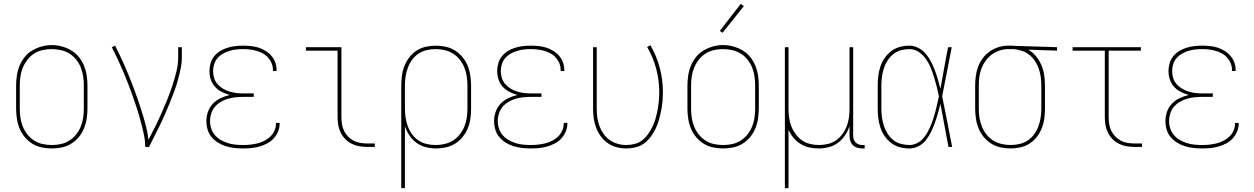

<svg xmlns="http://www.w3.org/2000/svg" viewBox="-20 -766 6540 1001"><path d="M250 8Q224 8 197.5 2.5Q171 -3 148.5 -17Q126 -31 109 -51.5Q92 -72 82 -96.5Q72 -121 68 -147.5Q64 -174 64 -200V-320Q64 -346 68 -372.5Q72 -399 82 -423.5Q92 -448 109 -469Q126 -490 149 -503.5Q172 -517 198 -524Q224 -531 250 -531Q276 -531 302 -524Q328 -517 351 -503.5Q374 -490 391 -469Q408 -448 418 -423.5Q428 -399 432 -372.5Q436 -346 436 -320V-200Q436 -174 432 -147.5Q428 -121 418 -96.5Q408 -72 391 -51.5Q374 -31 351.5 -17Q329 -3 302.5 2.5Q276 8 250 8ZM250 -10Q274 -10 297.5 -15Q321 -20 341.5 -33Q362 -46 377 -65Q392 -84 401 -106Q410 -128 413.5 -152Q417 -176 417 -200V-320Q417 -344 413.5 -368Q410 -392 401 -414.5Q392 -437 376.5 -456Q361 -475 340.5 -487.5Q320 -500 296 -505Q272 -510 248 -510Q224 -510 200.5 -504.5Q177 -499 157 -486Q137 -473 122.5 -454Q108 -435 99 -413Q90 -391 86.5 -367.5Q83 -344 83 -320V-200Q83 -176 86.5 -152Q90 -128 99 -106Q108 -84 123 -65Q138 -46 158.5 -33Q179 -20 202.5 -15Q226 -10 250 -10Z M737 0Q737 -34 729.5 -68Q722 -102 713 -135.5Q704 -169 693.5 -201.5Q683 -234 671.5 -266.5Q660 -299 647.5 -331Q635 -363 621.5 -395Q608 -427 593.5 -458Q579 -489 563 -520L580 -528Q600 -489 618 -449.5Q636 -410 652.5 -369.5Q669 -329 684 -288Q699 -247 712.5 -205.5Q726 -164 737.5 -122Q749 -80 754 -37Q772 -71 789 -105.5Q806 -140 821.5 -175Q837 -210 851.5 -245.5Q866 -281 878 -317.5Q890 -354 899.5 -392Q909 -430 909 -468V-520H928V-468Q928 -437 921.5 -406Q915 -375 906.5 -345Q898 -315 887 -285.5Q876 -256 864 -227Q852 -198 839.5 -169Q827 -140 813 -112Q799 -84 785 -56Q771 -28 757 0Z M1247 8Q1225 8 1202.5 5.5Q1180 3 1158.5 -3.5Q1137 -10 1117.5 -22Q1098 -34 1083.5 -51Q1069 -68 1062.5 -90Q1056 -112 1056 -135Q1056 -160 1064.5 -184Q1073 -208 1090.5 -226Q1108 -244 1130.5 -254.5Q1153 -265 1178 -271Q1156 -277 1136 -287Q1116 -297 1101 -313.5Q1086 -330 1079 -351.5Q1072 -373 1072 -396Q1072 -416 1078 -436.5Q1084 -457 1097 -473Q1110 -489 1128 -500Q1146 -511 1165.5 -517Q1185 -523 1205.5 -525.5Q1226 -528 1247 -528Q1267 -528 1287.5 -526Q1308 -524 1327 -518Q1346 -512 1363.5 -501.5Q1381 -491 1394.5 -475.5Q1408 -460 1415 -441Q1422 -422 1422 -402Q1422 -400 1422 -399Q1422 -398 1422 -396H1403Q1403 -398 1403 -399Q1403 -400 1403 -401Q1403 -419 1396.5 -435.5Q1390 -452 1378 -465.5Q1366 -479 1350 -487.5Q1334 -496 1317 -501Q1300 -506 1282.5 -508Q1265 -510 1247 -510Q1229 -510 1211 -508Q1193 -506 1175.5 -500.5Q1158 -495 1142 -486Q1126 -477 1114 -463Q1102 -449 1096.5 -431.5Q1091 -414 1091 -396Q1091 -377 1096.5 -359Q1102 -341 1114.5 -327Q1127 -313 1143 -303.5Q1159 -294 1177 -288.5Q1195 -283 1213 -281Q1231 -279 1250 -279H1303V-261H1250Q1230 -261 1209.5 -259Q1189 -257 1169.5 -251.5Q1150 -246 1132 -235.5Q1114 -225 1101 -210Q1088 -195 1081.5 -175Q1075 -155 1075 -135Q1075 -115 1081.5 -95.5Q1088 -76 1101 -61Q1114 -46 1131.5 -36Q1149 -26 1168 -20Q1187 -14 1207 -12Q1227 -10 1247 -10Q1266 -10 1285 -12Q1304 -14 1322.5 -18.5Q1341 -23 1358.5 -32Q1376 -41 1389.5 -54Q1403 -67 1411 -85Q1419 -103 1419 -122Q1419 -123 1419 -123.5Q1419 -124 1419 -125H1438Q1438 -124 1438 -123.5Q1438 -123 1438 -122Q1438 -100 1429.5 -80Q1421 -60 1406.5 -44Q1392 -28 1372.5 -18Q1353 -8 1332.5 -2Q1312 4 1290.5 6Q1269 8 1247 8Z M1895 0Q1874 0 1853.5 -3.5Q1833 -7 1814.5 -16Q1796 -25 1781 -40Q1766 -55 1756.5 -74Q1747 -93 1743.5 -113.5Q1740 -134 1740 -155V-502H1575V-520H1760V-155Q1760 -136 1763 -118Q1766 -100 1774 -83.5Q1782 -67 1795 -54Q1808 -41 1824 -32.5Q1840 -24 1858.5 -21Q1877 -18 1895 -18H1934V0Z M2072 215V-320Q2072 -346 2075.5 -372Q2079 -398 2088.5 -422Q2098 -446 2114 -467Q2130 -488 2151.5 -502Q2173 -516 2199 -522Q2225 -528 2251 -528Q2277 -528 2303 -522.5Q2329 -517 2351.5 -503Q2374 -489 2391 -468.5Q2408 -448 2418 -423.5Q2428 -399 2432 -372.5Q2436 -346 2436 -320V-200Q2436 -174 2432.5 -148Q2429 -122 2419 -97.5Q2409 -73 2392.5 -52.5Q2376 -32 2354 -18Q2332 -4 2306 2Q2280 8 2254 8Q2227 8 2200.5 1.5Q2174 -5 2152 -21Q2130 -37 2115 -59.5Q2100 -82 2091 -108V215ZM2251 -10Q2275 -10 2298.5 -15.5Q2322 -21 2342 -33.5Q2362 -46 2377 -65Q2392 -84 2401 -106.5Q2410 -129 2413.5 -152.5Q2417 -176 2417 -200V-320Q2417 -344 2413.5 -367.5Q2410 -391 2401 -413.5Q2392 -436 2377 -455Q2362 -474 2342 -486.5Q2322 -499 2298.5 -504.5Q2275 -510 2251 -510Q2227 -510 2204 -504.5Q2181 -499 2161.5 -486Q2142 -473 2128 -453.5Q2114 -434 2106 -412Q2098 -390 2094.5 -366.5Q2091 -343 2091 -320V-200Q2091 -177 2094.5 -153.5Q2098 -130 2106 -108Q2114 -86 2128 -66.5Q2142 -47 2161.5 -34Q2181 -21 2204 -15.5Q2227 -10 2251 -10Z M2747 8Q2725 8 2702.5 5.5Q2680 3 2658.5 -3.5Q2637 -10 2617.5 -22Q2598 -34 2583.5 -51Q2569 -68 2562.5 -90Q2556 -112 2556 -135Q2556 -160 2564.5 -184Q2573 -208 2590.5 -226Q2608 -244 2630.5 -254.5Q2653 -265 2678 -271Q2656 -277 2636 -287Q2616 -297 2601 -313.5Q2586 -330 2579 -351.5Q2572 -373 2572 -396Q2572 -416 2578 -436.5Q2584 -457 2597 -473Q2610 -489 2628 -500Q2646 -511 2665.5 -517Q2685 -523 2705.5 -525.5Q2726 -528 2747 -528Q2767 -528 2787.5 -526Q2808 -524 2827 -518Q2846 -512 2863.5 -501.5Q2881 -491 2894.5 -475.5Q2908 -460 2915 -441Q2922 -422 2922 -402Q2922 -400 2922 -399Q2922 -398 2922 -396H2903Q2903 -398 2903 -399Q2903 -400 2903 -401Q2903 -419 2896.5 -435.5Q2890 -452 2878 -465.5Q2866 -479 2850 -487.5Q2834 -496 2817 -501Q2800 -506 2782.5 -508Q2765 -510 2747 -510Q2729 -510 2711 -508Q2693 -506 2675.5 -500.5Q2658 -495 2642 -486Q2626 -477 2614 -463Q2602 -449 2596.5 -431.5Q2591 -414 2591 -396Q2591 -377 2596.5 -359Q2602 -341 2614.5 -327Q2627 -313 2643 -303.5Q2659 -294 2677 -288.5Q2695 -283 2713 -281Q2731 -279 2750 -279H2803V-261H2750Q2730 -261 2709.5 -259Q2689 -257 2669.5 -251.5Q2650 -246 2632 -235.5Q2614 -225 2601 -210Q2588 -195 2581.5 -175Q2575 -155 2575 -135Q2575 -115 2581.5 -95.5Q2588 -76 2601 -61Q2614 -46 2631.5 -36Q2649 -26 2668 -20Q2687 -14 2707 -12Q2727 -10 2747 -10Q2766 -10 2785 -12Q2804 -14 2822.5 -18.5Q2841 -23 2858.5 -32Q2876 -41 2889.5 -54Q2903 -67 2911 -85Q2919 -103 2919 -122Q2919 -123 2919 -123.5Q2919 -124 2919 -125H2938Q2938 -124 2938 -123.5Q2938 -123 2938 -122Q2938 -100 2929.5 -80Q2921 -60 2906.5 -44Q2892 -28 2872.5 -18Q2853 -8 2832.5 -2Q2812 4 2790.5 6Q2769 8 2747 8Z M3245 8Q3220 8 3195 1.5Q3170 -5 3149 -19.5Q3128 -34 3112.5 -55Q3097 -76 3088 -100Q3079 -124 3075.5 -149Q3072 -174 3072 -200V-520H3091V-200Q3091 -177 3094 -154Q3097 -131 3105 -109.5Q3113 -88 3126.5 -68.5Q3140 -49 3158.5 -36Q3177 -23 3199.5 -16.5Q3222 -10 3245 -10Q3268 -10 3290.5 -16Q3313 -22 3330.5 -36.5Q3348 -51 3361 -70Q3374 -89 3383.5 -109.5Q3393 -130 3399 -152Q3405 -174 3409 -196.5Q3413 -219 3415 -241.5Q3417 -264 3417 -287Q3417 -348 3401 -408Q3385 -468 3354 -521L3371 -530Q3403 -475 3419.5 -413Q3436 -351 3436 -287Q3436 -263 3434 -238.5Q3432 -214 3427 -189.5Q3422 -165 3415.5 -141.5Q3409 -118 3398.5 -96Q3388 -74 3373 -53.5Q3358 -33 3338 -18.5Q3318 -4 3294 2Q3270 8 3245 8Z M3750 8Q3724 8 3697.5 2.5Q3671 -3 3648.5 -17Q3626 -31 3609 -51.5Q3592 -72 3582 -96.5Q3572 -121 3568 -147.5Q3564 -174 3564 -200V-320Q3564 -346 3568 -372.5Q3572 -399 3582 -423.5Q3592 -448 3609 -469Q3626 -490 3649 -503.5Q3672 -517 3698 -524Q3724 -531 3750 -531Q3776 -531 3802 -524Q3828 -517 3851 -503.5Q3874 -490 3891 -469Q3908 -448 3918 -423.5Q3928 -399 3932 -372.5Q3936 -346 3936 -320V-200Q3936 -174 3932 -147.5Q3928 -121 3918 -96.5Q3908 -72 3891 -51.5Q3874 -31 3851.5 -17Q3829 -3 3802.5 2.5Q3776 8 3750 8ZM3750 -10Q3774 -10 3797.5 -15Q3821 -20 3841.5 -33Q3862 -46 3877 -65Q3892 -84 3901 -106Q3910 -128 3913.5 -152Q3917 -176 3917 -200V-320Q3917 -344 3913.5 -368Q3910 -392 3901 -414.5Q3892 -437 3876.5 -456Q3861 -475 3840.5 -487.5Q3820 -500 3796 -505Q3772 -510 3748 -510Q3724 -510 3700.5 -504.5Q3677 -499 3657 -486Q3637 -473 3622.5 -454Q3608 -435 3599 -413Q3590 -391 3586.5 -367.5Q3583 -344 3583 -320V-200Q3583 -176 3586.5 -152Q3590 -128 3599 -106Q3608 -84 3623 -65Q3638 -46 3658.5 -33Q3679 -20 3702.5 -15Q3726 -10 3750 -10ZM3747 -595 3733 -605 3842 -746 3858 -734Z M4072 215V-520H4091V-200Q4091 -177 4094 -153.5Q4097 -130 4105.5 -108Q4114 -86 4128 -67Q4142 -48 4161 -34.5Q4180 -21 4203.5 -15.5Q4227 -10 4250 -10Q4273 -10 4296.5 -15.5Q4320 -21 4339 -34.5Q4358 -48 4372 -67Q4386 -86 4394.5 -108Q4403 -130 4406 -153.5Q4409 -177 4409 -200V-520H4428V-58Q4428 -49 4431 -39.5Q4434 -30 4441 -23Q4448 -16 4457.5 -13Q4467 -10 4476 -10H4488V8H4476Q4463 8 4449.5 4Q4436 0 4426.5 -9.5Q4417 -19 4413 -32Q4409 -45 4409 -58V-108Q4400 -82 4385 -59.5Q4370 -37 4348 -21Q4326 -5 4299.5 1.5Q4273 8 4247 8Q4222 8 4198 2.5Q4174 -3 4153 -16Q4132 -29 4116.5 -48Q4101 -67 4091 -90V215Z M4722 8Q4696 8 4671.5 1.5Q4647 -5 4627 -20Q4607 -35 4592.5 -56Q4578 -77 4570 -101Q4562 -125 4559 -150Q4556 -175 4556 -200V-320Q4556 -345 4559 -370Q4562 -395 4570 -419Q4578 -443 4592.5 -464Q4607 -485 4627 -500Q4647 -515 4671.5 -521.5Q4696 -528 4722 -528Q4746 -528 4768.5 -516Q4791 -504 4807 -485Q4823 -466 4834.5 -443.5Q4846 -421 4854.5 -398Q4863 -375 4870 -351Q4877 -327 4883 -303Q4893 -357 4902.5 -411.5Q4912 -466 4923 -520H4942Q4929 -456 4917 -391.5Q4905 -327 4892 -264Q4906 -198 4918.5 -132Q4931 -66 4944 0H4925Q4914 -56 4904 -112Q4894 -168 4883 -224Q4877 -200 4870 -175.5Q4863 -151 4854.5 -127Q4846 -103 4835 -80Q4824 -57 4808.5 -37Q4793 -17 4770 -4.5Q4747 8 4722 8ZM4722 -10Q4741 -10 4759.5 -19Q4778 -28 4791.5 -42.5Q4805 -57 4814.5 -74.5Q4824 -92 4832 -110.5Q4840 -129 4846 -148Q4852 -167 4857 -186Q4862 -205 4866.5 -224.5Q4871 -244 4875 -264Q4870 -289 4863.5 -314.5Q4857 -340 4849.5 -364.5Q4842 -389 4832 -413.5Q4822 -438 4807 -459Q4792 -480 4770 -495Q4748 -510 4722 -510Q4699 -510 4677 -504Q4655 -498 4637 -483.5Q4619 -469 4607 -450Q4595 -431 4588 -409.5Q4581 -388 4578 -365.5Q4575 -343 4575 -320V-200Q4575 -177 4578 -154.5Q4581 -132 4588 -110.5Q4595 -89 4607 -70Q4619 -51 4636.5 -36.5Q4654 -22 4676.5 -16Q4699 -10 4722 -10Z M5249 8Q5223 8 5197 2.5Q5171 -3 5148.5 -17Q5126 -31 5109 -51.5Q5092 -72 5082 -96.5Q5072 -121 5068 -147.5Q5064 -174 5064 -200V-320Q5064 -345 5067.5 -370.5Q5071 -396 5080 -419.5Q5089 -443 5104.5 -463.5Q5120 -484 5141 -498.5Q5162 -513 5186.5 -520.5Q5211 -528 5237 -528Q5240 -528 5243.5 -528Q5247 -528 5250 -528Q5254 -528 5258.5 -528Q5263 -528 5267 -527L5491 -520V-502L5341 -507Q5364 -494 5381.5 -472.5Q5399 -451 5409.5 -426Q5420 -401 5424 -374Q5428 -347 5428 -320V-200Q5428 -174 5424.5 -148Q5421 -122 5411.5 -98Q5402 -74 5386 -53Q5370 -32 5348.5 -18Q5327 -4 5301 2Q5275 8 5249 8ZM5249 -10Q5273 -10 5296 -15.5Q5319 -21 5338.5 -34Q5358 -47 5372 -66.5Q5386 -86 5394 -108Q5402 -130 5405.5 -153.5Q5409 -177 5409 -200V-320Q5409 -342 5406 -364Q5403 -386 5396 -407Q5389 -428 5376.5 -447Q5364 -466 5346.5 -480Q5329 -494 5308 -501Q5287 -508 5264 -510H5250Q5247 -510 5244 -510Q5241 -510 5238 -510Q5215 -510 5193 -503Q5171 -496 5152 -482.5Q5133 -469 5119.5 -450.5Q5106 -432 5097.5 -410.5Q5089 -389 5086 -366Q5083 -343 5083 -320V-200Q5083 -176 5086.5 -152.5Q5090 -129 5099 -106.5Q5108 -84 5123 -65Q5138 -46 5158 -33.5Q5178 -21 5201.5 -15.5Q5225 -10 5249 -10Z M5895 0Q5874 0 5853.5 -3.5Q5833 -7 5814.5 -16Q5796 -25 5781 -40Q5766 -55 5756.5 -74Q5747 -93 5743.5 -113.5Q5740 -134 5740 -155V-502H5572V-520H5928V-502H5760V-155Q5760 -136 5763 -118Q5766 -100 5774 -83.5Q5782 -67 5795 -54Q5808 -41 5824 -32.5Q5840 -24 5858.5 -21Q5877 -18 5895 -18H5934V0Z M6247 8Q6225 8 6202.5 5.5Q6180 3 6158.5 -3.5Q6137 -10 6117.5 -22Q6098 -34 6083.5 -51Q6069 -68 6062.5 -90Q6056 -112 6056 -135Q6056 -160 6064.5 -184Q6073 -208 6090.5 -226Q6108 -244 6130.5 -254.5Q6153 -265 6178 -271Q6156 -277 6136 -287Q6116 -297 6101 -313.5Q6086 -330 6079 -351.5Q6072 -373 6072 -396Q6072 -416 6078 -436.5Q6084 -457 6097 -473Q6110 -489 6128 -500Q6146 -511 6165.5 -517Q6185 -523 6205.5 -525.5Q6226 -528 6247 -528Q6267 -528 6287.5 -526Q6308 -524 6327 -518Q6346 -512 6363.5 -501.5Q6381 -491 6394.5 -475.5Q6408 -460 6415 -441Q6422 -422 6422 -402Q6422 -400 6422 -399Q6422 -398 6422 -396H6403Q6403 -398 6403 -399Q6403 -400 6403 -401Q6403 -419 6396.5 -435.5Q6390 -452 6378 -465.5Q6366 -479 6350 -487.5Q6334 -496 6317 -501Q6300 -506 6282.5 -508Q6265 -510 6247 -510Q6229 -510 6211 -508Q6193 -506 6175.5 -500.5Q6158 -495 6142 -486Q6126 -477 6114 -463Q6102 -449 6096.5 -431.5Q6091 -414 6091 -396Q6091 -377 6096.5 -359Q6102 -341 6114.5 -327Q6127 -313 6143 -303.5Q6159 -294 6177 -288.5Q6195 -283 6213 -281Q6231 -279 6250 -279H6303V-261H6250Q6230 -261 6209.5 -259Q6189 -257 6169.5 -251.5Q6150 -246 6132 -235.5Q6114 -225 6101 -210Q6088 -195 6081.5 -175Q6075 -155 6075 -135Q6075 -115 6081.5 -95.5Q6088 -76 6101 -61Q6114 -46 6131.5 -36Q6149 -26 6168 -20Q6187 -14 6207 -12Q6227 -10 6247 -10Q6266 -10 6285 -12Q6304 -14 6322.5 -18.5Q6341 -23 6358.5 -32Q6376 -41 6389.5 -54Q6403 -67 6411 -85Q6419 -103 6419 -122Q6419 -123 6419 -123.5Q6419 -124 6419 -125H6438Q6438 -124 6438 -123.5Q6438 -123 6438 -122Q6438 -100 6429.5 -80Q6421 -60 6406.5 -44Q6392 -28 6372.5 -18Q6353 -8 6332.5 -2Q6312 4 6290.5 6Q6269 8 6247 8Z"/></svg>

Font: Zed Mono Thin
Style: Regular
Weight: 100
Monospace: yes
Designer: Belleve Invis
Foundry: Belleve Invis
Version: Version 1.0.0; ttfautohint (v1.8.4)